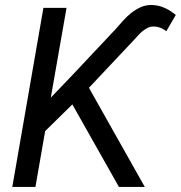

<svg xmlns="http://www.w3.org/2000/svg" viewBox="-20 -742 718 762"><path d="M267.1 -327.6 159.2 -221.7 120.6 0H28.8L152.3 -710.9H244.1L181.6 -354.5L268.6 -445.3L438 -625.5Q452.6 -642.1 468 -659.4Q483.4 -676.8 501 -690.7Q518.6 -704.6 538.8 -713.6Q559.1 -722.7 583.5 -722.2Q610.8 -721.2 634 -710.4Q657.2 -699.7 677.7 -682.6L640.1 -618.2Q628.4 -627 616.2 -631.8Q604 -636.7 588.9 -636.7Q576.2 -636.7 565.7 -631.3Q555.2 -626 545.7 -618.2Q536.1 -610.4 527.8 -601.1Q519.5 -591.8 511.7 -583.5L333 -393.6L554.7 0H452.1Z"/></svg>

Font: Roboto
Style: Italic
Weight: 400
Italic angle: -12°
Designer: Google
Version: Version 2.134; 2016; ttfautohint (v1.6)